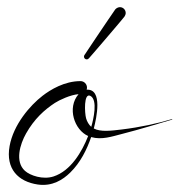

<svg xmlns="http://www.w3.org/2000/svg" viewBox="-20 -484 504 539"><path d="M316.8 -463.9C316.7 -463.9 316.6 -463.9 316.5 -463.9C312 -463.9 306.1 -461 303.4 -457.4C300.4 -453.4 292.9 -442.2 281.8 -425.8C272.7 -412.2 262.2 -396.8 253.1 -383.3C242.2 -367.3 234.4 -355.6 228 -345.8C222.1 -336.9 219.2 -332.4 218.2 -331C218.2 -331.1 217.5 -330.1 217.5 -330.2C217.4 -330 217.2 -329.7 217.3 -329.9C216.4 -328.7 215.7 -326.6 215.7 -325.1C215.7 -320.8 219.2 -317.3 223.5 -317.3C225.7 -317.3 228.4 -318.7 229.7 -320.4C229.6 -320.2 230.1 -320.9 230 -320.7C230 -320.7 230.6 -321.5 230.6 -321.5C231.7 -322.9 235.3 -326.9 242.3 -334.9C250 -343.7 259.3 -354.4 271.7 -369.1C282.1 -381.2 296.3 -397.9 305 -408.2C317.9 -423.5 326.5 -433.5 329.6 -437.7C331.4 -440.1 332.9 -444.5 332.9 -447.5C332.9 -456.5 325.7 -463.8 316.8 -463.9ZM243.3 -123.3C250.8 -152.1 269.3 -235.1 223.2 -232.2C223.8 -233.8 224.2 -236.4 224.2 -238.1C224.2 -248.1 216 -256.3 206 -256.3C161.3 -256.3 121.9 -232.5 99.2 -214.9C64.8 -188.4 17.7 -134.5 6.9 -73.7C-4.4 -9.9 31.1 25.9 86.1 34C126.7 39.9 156.5 20.7 177.2 0.4C206.1 -28 223.9 -64.3 235.9 -99.2C265.7 -90.7 293.7 -100.6 324 -108.4C374.5 -121.3 417.8 -135 463.1 -148.2C463.4 -148.3 463.6 -148.6 463.6 -148.9C463.6 -149.3 463.3 -149.7 462.9 -149.7C462.8 -149.7 462.8 -149.7 462.7 -149.6C421 -137.3 374.5 -126.9 321.7 -120.5C291.5 -116.9 262.7 -113.1 243.3 -123.3ZM200.5 -219.6C167.5 -181.2 188.9 -119 227.5 -102.2C210.3 -58.4 179.1 -4.5 130.2 11.4C100.6 21 64.7 8.9 50 -4.4C21.3 -30.4 36.2 -79.3 53.2 -109.3C76 -149.7 104.2 -175.5 134 -195C146.5 -203.2 178.4 -218.1 200.5 -219.6ZM221.7 -151.8C217.5 -166.6 214.7 -224.6 233.7 -214.8C255.4 -203.6 242 -147.9 236.2 -127.9C229.3 -133.8 224.2 -143 221.7 -151.8Z"/></svg>

Font: Sinatra
Style: Regular
Weight: 400
Designer: Fahmi
Version: Version 0.1